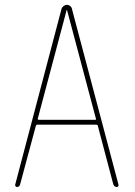

<svg xmlns="http://www.w3.org/2000/svg" viewBox="-20 -750 540 770"><path d="M247.1 -709 131.8 -275.4Q129.9 -270.5 134.8 -269.5H361.3Q367.2 -269.5 364.3 -275.4L249 -709Q249 -710 248 -710Q247.1 -710 247.1 -709ZM47.9 0Q44.9 0 42.5 -2.9Q40 -5.9 41 -9.8L226.6 -713.9Q228.5 -720.7 234.9 -725.6Q241.2 -730.5 248.5 -730.5Q255.9 -730.5 261.7 -725.6Q267.6 -720.7 268.6 -713.9L455.1 -9.8Q456.1 -5.9 454.1 -2.9Q452.1 0 448.2 0Q439.5 0 434.6 -9.8L372.1 -246.1Q371.1 -250 366.2 -250H129.9Q126 -250 124 -246.1L60.5 -9.8Q57.6 0 47.9 0Z"/></svg>

Font: Rounded-X Mgen+ 1m thin
Style: Regular
Weight: 100
Designer: [Source Han Sans]
Ryoko NISHIZUKA  (kana & ideographs); Paul D. Hunt (Latin, Greek & Cyrillic); Wenlong ZHANG  (bopomofo
Version: Version 1.059.20150602